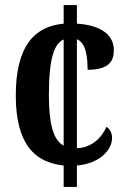

<svg xmlns="http://www.w3.org/2000/svg" viewBox="-20 -734 496 754"><path d="M230 -84V0H282V-84C373 -92 420 -146 420 -192C420 -210 413 -227 398 -236C380 -193 338 -153 282 -152V-580C316 -566 324 -516 324 -460C413 -460 427 -498 427 -538C427 -592 383 -635 282 -641V-714H230V-641C119 -631 42 -558 42 -359C42 -171 114 -96 230 -84ZM230 -579V-162C188 -184 172 -252 172 -360C172 -503 192 -562 230 -579Z"/></svg>

Font: Noto Serif Tamil ExtraCondensed
Style: Bold Italic
Weight: 700
Width: 2
Italic angle: -12°
Designer: Indian Type Foundry, Tom Grace, and the Monotype Design Team
Foundry: Monotype Imaging Inc.
Version: Version 2.003